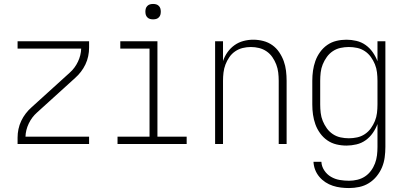

<svg xmlns="http://www.w3.org/2000/svg" viewBox="-20 -729 2040 972"><path d="M69 0V-33Q69 -54 73.5 -75.5Q78 -97 87.5 -117Q97 -137 110.5 -154.5Q124 -172 140 -186L333 -361Q359 -384 374.5 -416.5Q390 -449 391 -483H69V-520H431V-488Q431 -466 426.5 -444.5Q422 -423 412.5 -403Q403 -383 389.5 -365.5Q376 -348 360 -334L167 -159Q141 -136 125.5 -103.5Q110 -71 109 -37H431V0Z M925 0H575V-37H737V-483H589V-520H777V-37H925ZM755 -631Q747 -631 739.5 -633Q732 -635 726 -641Q720 -647 718 -654.5Q716 -662 716 -670Q716 -678 718 -685.5Q720 -693 726 -699Q732 -705 739.5 -707Q747 -709 755 -709Q763 -709 770.5 -707Q778 -705 784 -699Q790 -693 792 -685.5Q794 -678 794 -670Q794 -662 792 -654.5Q790 -647 784 -641Q778 -635 770.5 -633Q763 -631 755 -631Z M1069 0V-520H1109V-420Q1117 -444 1132 -465Q1147 -486 1167.5 -500.5Q1188 -515 1212.5 -521.5Q1237 -528 1262 -528Q1288 -528 1313 -521.5Q1338 -515 1358.5 -500.5Q1379 -486 1393.5 -464.5Q1408 -443 1416.5 -419.5Q1425 -396 1428 -370.5Q1431 -345 1431 -320V0H1391V-320Q1391 -341 1388.5 -362Q1386 -383 1378.5 -402.5Q1371 -422 1359 -439.5Q1347 -457 1329.5 -469Q1312 -481 1291.5 -486Q1271 -491 1250 -491Q1229 -491 1208.5 -486Q1188 -481 1170.5 -469Q1153 -457 1141 -439.5Q1129 -422 1121.5 -402.5Q1114 -383 1111.5 -362Q1109 -341 1109 -320V0Z M1747 223Q1726 223 1705.5 220.5Q1685 218 1665 211.5Q1645 205 1627.5 193.5Q1610 182 1596.5 166Q1583 150 1575.5 130.5Q1568 111 1567 90H1607Q1608 113 1621.5 133.5Q1635 154 1655.5 166Q1676 178 1699.5 182Q1723 186 1747 186Q1768 186 1789 181Q1810 176 1827.5 164.5Q1845 153 1858 135.5Q1871 118 1878.5 98Q1886 78 1888.5 57Q1891 36 1891 15V-101Q1882 -77 1867 -55.5Q1852 -34 1831 -19Q1810 -4 1784.5 2Q1759 8 1734 8Q1708 8 1683 2Q1658 -4 1637 -18.5Q1616 -33 1600.5 -54.5Q1585 -76 1576.5 -100Q1568 -124 1564.5 -149Q1561 -174 1561 -200V-320Q1561 -346 1564.5 -371Q1568 -396 1576.5 -420Q1585 -444 1600.5 -465.5Q1616 -487 1637 -501.5Q1658 -516 1683 -522Q1708 -528 1734 -528Q1759 -528 1784.5 -522Q1810 -516 1831 -501Q1852 -486 1867 -464.5Q1882 -443 1891 -419V-520H1931V15Q1931 41 1927.5 67.5Q1924 94 1914 118Q1904 142 1887 163Q1870 184 1847.5 198Q1825 212 1799 217.5Q1773 223 1747 223ZM1746 -29Q1767 -29 1788 -33.5Q1809 -38 1827 -50Q1845 -62 1857.5 -79.5Q1870 -97 1878 -116.5Q1886 -136 1888.5 -157.5Q1891 -179 1891 -200V-320Q1891 -341 1888.5 -362.5Q1886 -384 1878 -403.5Q1870 -423 1857.5 -440.5Q1845 -458 1827 -470Q1809 -482 1788 -486.5Q1767 -491 1746 -491Q1725 -491 1704 -486.5Q1683 -482 1665 -470Q1647 -458 1634.5 -440.5Q1622 -423 1614 -403.5Q1606 -384 1603.5 -362.5Q1601 -341 1601 -320V-200Q1601 -179 1603.5 -157.5Q1606 -136 1614 -116.5Q1622 -97 1634.5 -79.5Q1647 -62 1665 -50Q1683 -38 1704 -33.5Q1725 -29 1746 -29Z"/></svg>

Font: Iosevka Term Curly Extralight
Style: Regular
Weight: 200
Designer: Belleve Invis
Foundry: Belleve Invis
Version: Version 32.3.0